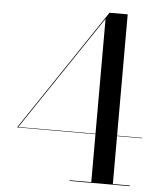

<svg xmlns="http://www.w3.org/2000/svg" viewBox="-53 -796 701 842"><g transform="rotate(5 297.5 -375.0)"><path d="M550 -3V0H285V-3H380V-214H35L395 -750H475V-216H585V-214H475V-3ZM40 -216H380V-722Z"/></g></svg>

Font: Bodoni* 72
Style: Regular
Weight: 400
Version: Version 1.003